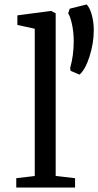

<svg xmlns="http://www.w3.org/2000/svg" viewBox="-20 -842 441 862"><path d="M53 0ZM136 -52V-713L58 -730V-773L210 -793L230 -782V-52L317 -42V0H53V-42ZM295 -537Q311 -593 311 -657Q311 -698 303 -734Q295 -770 286 -782L293 -803L369 -822Q383 -808 392 -775.5Q401 -743 401 -707Q401 -648 382 -588.5Q363 -529 337 -507L297 -524Z"/></svg>

Font: Martel DemiBold
Style: Regular
Weight: 600
Designer: Dan Reynolds
Foundry: Dan Reynolds
Version: Version 1.001; ttfautohint (v1.1) -l 5 -r 5 -G 72 -x 0 -D la